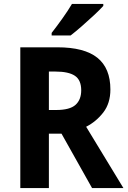

<svg xmlns="http://www.w3.org/2000/svg" viewBox="-20 -954 647 974"><path d="M271 -714Q408 -714 474 -661Q540 -608 540 -500Q540 -430 504 -383.5Q468 -337 417 -311L606 0H447L292 -276H228V0H83V-714ZM261 -591H228V-396H265Q334 -396 363 -422Q392 -448 392 -496Q392 -548 360 -569.5Q328 -591 261 -591ZM504 -924Q488 -906 458 -878Q428 -850 395.5 -821.5Q363 -793 338 -774H242V-787Q267 -819 296 -859.5Q325 -900 345 -934H504Z"/></svg>

Font: Noto Sans Sinhala SemiCondensed
Style: Bold
Weight: 700
Width: 4
Designer: Jelle Bosma - Monotype Design Team
Foundry: Monotype Imaging Inc.
Version: Version 2.006; ttfautohint (v1.8.4.7-5d5b)